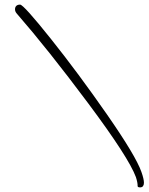

<svg xmlns="http://www.w3.org/2000/svg" viewBox="-20 -718 644 831"><path d="M586 93Q580 93 577.5 91Q575 89 575.5 85Q576 81 574 70.5Q572 60 568 48Q537 -36 362 -270.5Q187 -505 52 -660Q45 -668 45 -678Q45 -687 50.5 -692.5Q56 -698 67 -698Q82 -698 200.5 -549.5Q319 -401 443.5 -222Q568 -43 592 26Q603 57 603 73Q603 82 599 87.5Q595 93 586 93Z"/></svg>

Font: Bilbo Swash Caps
Style: Regular
Weight: 400
Designer: Robert E. Leuschke
Foundry: Robert E. Leuschke
Version: Version 1.002